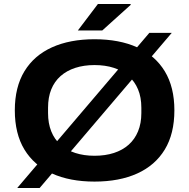

<svg xmlns="http://www.w3.org/2000/svg" viewBox="-20 -895 944 959"><path d="M452 12Q329 12 239.5 -28.5Q150 -69 102 -148Q54 -227 54 -344Q54 -460 102 -539Q150 -618 239.5 -658.5Q329 -699 452 -699Q576 -699 665.5 -658.5Q755 -618 803 -539Q851 -460 851 -344Q851 -227 803 -148Q755 -69 665.5 -28.5Q576 12 452 12ZM452 -117Q506 -117 549 -131Q592 -145 622.5 -172Q653 -199 669.5 -239Q686 -279 686 -330V-357Q686 -409 669.5 -448.5Q653 -488 622.5 -515Q592 -542 549 -556Q506 -570 452 -570Q399 -570 356 -556Q313 -542 282.5 -515Q252 -488 236 -448.5Q220 -409 220 -357V-330Q220 -279 236 -239Q252 -199 282.5 -172Q313 -145 356 -131Q399 -117 452 -117ZM66 44 726 -731H838L178 44ZM369 -743 469 -875H632L633 -871L491 -743Z"/></svg>

Font: Archivo SemiExpanded
Style: Bold
Weight: 700
Width: 6
Designer: Hector Gatti
Foundry: Omnibus-Type
Version: Version 2.001